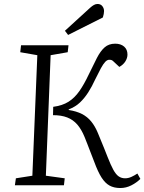

<svg xmlns="http://www.w3.org/2000/svg" viewBox="-20 -933 727 967"><path d="M248 -395Q294 -401 325 -420.5Q356 -440 380 -474.5Q404 -509 427 -558Q450 -606 468 -641Q486 -676 507 -694.5Q528 -713 560 -713Q588 -713 605 -698.5Q622 -684 622 -658Q622 -641 611.5 -624Q601 -607 581 -596L551 -624Q546 -629 541.5 -630.5Q537 -632 530 -632Q520 -632 510 -621.5Q500 -611 488 -589Q476 -567 459 -532Q443 -497 424.5 -468Q406 -439 383 -417Q360 -395 326 -382V-379Q365 -373 392.5 -359Q420 -345 439.5 -321Q459 -297 473 -263Q481 -243 489 -224Q497 -205 505 -185Q513 -165 522 -142Q538 -101 551 -77.5Q564 -54 578 -44.5Q592 -35 610 -35Q626 -35 641.5 -42Q657 -49 672 -59L687 -32Q668 -13 641.5 0.5Q615 14 586 14Q554 14 531.5 1.5Q509 -11 491 -39.5Q473 -68 455 -117Q445 -142 437 -163.5Q429 -185 421 -205Q413 -225 406 -243Q390 -282 369 -306Q348 -330 318.5 -341.5Q289 -353 247 -353ZM168 -655 82 -670 86 -705H325L321 -670L235 -655L211 -48L306 -35L302 0H55L60 -35L143 -48ZM434 -894Q444 -903 453 -908Q462 -913 471 -913Q487 -913 495.5 -902Q504 -891 504 -877Q504 -871 502.5 -862.5Q501 -854 498 -845L323 -757L307 -778Z"/></svg>

Font: Literata 24pt Light
Style: Italic
Weight: 300
Italic angle: -2°
Designer: Latin by Veronika Burian and Jose Scaglione. Greek by Irene Vlachou. Cyrillic by Vera Evstafieva
Foundry: TypeTogether
Version: Version 3.103;gftools[0.9.29]